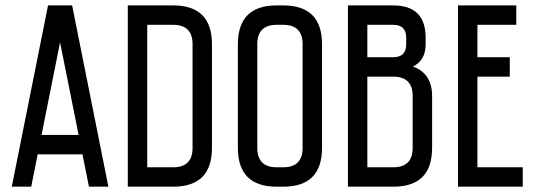

<svg xmlns="http://www.w3.org/2000/svg" viewBox="-20 -704 2040 724"><path d="M24.4 0 161.1 -683.6H252L388.7 0H315.4L291 -122.1H122.1L97.7 0ZM136.7 -195.3H276.4L206.5 -544.4Z M632.8 -683.6Q779.3 -683.6 779.3 -537.1V-146.5Q779.3 0 632.8 0H461.9V-683.6ZM535.2 -610.4V-73.2H632.8Q706.1 -73.2 706.1 -146.5V-537.1Q706.1 -610.4 632.8 -610.4Z M1047.9 -683.6Q1194.3 -683.6 1194.3 -537.1V-146.5Q1194.3 0 1047.9 0H1023.4Q877 0 877 -146.5V-537.1Q877 -683.6 1023.4 -683.6ZM1047.9 -73.2Q1121.1 -73.2 1121.1 -146.5V-537.1Q1121.1 -610.4 1047.9 -610.4H1023.4Q950.2 -610.4 950.2 -537.1V-146.5Q950.2 -73.2 1023.4 -73.2Z M1292 0V-683.6H1462.9Q1585 -683.6 1585 -561.5V-537.1Q1585 -476.1 1537.1 -453.1Q1609.4 -427.2 1609.4 -341.8V-146.5Q1609.4 0 1462.9 0ZM1365.2 -415V-73.2H1462.9Q1536.1 -73.2 1536.1 -146.5V-341.8Q1536.1 -415 1462.9 -415ZM1365.2 -610.4V-488.3H1462.9Q1511.7 -488.3 1511.7 -537.1V-561.5Q1511.7 -610.4 1462.9 -610.4Z M1926.8 -683.6V-610.4H1780.3V-488.3H1902.3V-415H1780.3V-73.2H1951.2V0H1707V-683.6Z"/></svg>

Font: Saniretro
Style: Regular
Weight: 400
Designer: Jayvee D. Enaguas (Grand Chaos)
Version: Version 1.0 - 6/10/2013